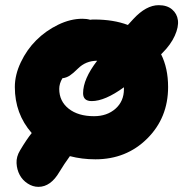

<svg xmlns="http://www.w3.org/2000/svg" viewBox="-20 -601 718 739"><path d="M127.9 118.2Q106 118.2 86.2 105.2Q66.4 92.3 55.7 72Q44.9 51.8 43.7 26.9Q42.5 2 57.1 -22Q82 -64 102.1 -88.9Q37.1 -163.1 37.1 -266.1Q37.1 -313 60.1 -361.3Q83 -409.7 119.4 -446Q155.8 -482.4 203.4 -505.6Q251 -528.8 296.9 -528.8Q314 -528.8 327.1 -524.9Q332 -525.9 342.8 -525.9Q417 -525.9 472.2 -504.9Q479.5 -512.2 493.2 -527.8Q542.5 -581.1 590.8 -581.1Q623 -581.1 642.3 -564.7Q661.6 -548.3 664.8 -522.9Q668 -497.6 652.8 -463.6Q637.7 -429.7 605 -397L600.1 -392.1Q627 -338.4 627 -266.1Q627 -147.5 546.6 -67.6Q466.3 12.2 347.2 12.2Q295.4 12.2 249 0Q226.6 30.8 209 60.1Q175.3 118.2 127.9 118.2ZM333 -211.9Q299.8 -211.9 299.8 -242.2Q299.8 -296.9 354 -367.2Q310.1 -367.2 279.8 -336.9Q261.2 -318.4 248.5 -310.1Q235.8 -301.8 220.2 -299.8Q208 -279.3 208 -258.8Q208 -211.4 244.4 -182.6Q280.8 -153.8 341.8 -153.8Q392.1 -153.8 424.6 -182.6Q457 -211.4 457 -257.8V-265.1Q383.8 -211.9 333 -211.9Z"/></svg>

Font: Shantell Sans Normal
Style: Regular
Weight: 800
Designer: Stephen Nixon, Anya Danilova, Shantell Martin
Foundry: Arrow Type
Version: Version 1.006;[559af2be0]